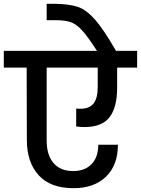

<svg xmlns="http://www.w3.org/2000/svg" viewBox="-44 -1007 740 1008"><path d="M356 -437Q363 -436 377 -436Q425 -436 447 -463.5Q469 -491 469 -550V-652H201V-269Q201 -193 237 -151Q273 -109 340 -109Q402 -109 437 -145.5Q472 -182 472 -247H575Q575 -140 512.5 -79.5Q450 -19 342 -19Q221 -19 159 -87Q97 -155 97 -272L96 -652H-24V-740H465Q417 -815 386.5 -848Q356 -881 326.5 -891Q297 -901 246 -901H201V-987H244Q320 -986 364.5 -971Q409 -956 454.5 -904.5Q500 -853 565 -740H676V-652H571V-547Q571 -443 531 -391.5Q491 -340 400 -340Q380 -340 356 -343Z"/></svg>

Font: MSTAGE Medium
Style: Regular
Weight: 500
Designer: Ninad Kale (Devanagari), Jonny Pinhorn (Latin)
Foundry: Indian Type Foundry
Version: 4.004